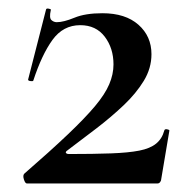

<svg xmlns="http://www.w3.org/2000/svg" viewBox="-20 -430 442 450"><path d="M37 -23Q98 -76 138.5 -114.5Q179 -153 202.5 -181Q226 -209 236 -232.5Q246 -256 246 -279Q246 -317 225.5 -344Q205 -371 168 -371Q128 -371 103 -336.5Q78 -302 58 -241Q57 -239 51 -240Q45 -241 46 -244L88 -408Q89 -411 95 -409.5Q101 -408 99 -406Q95 -388 100.5 -383Q106 -378 113 -378Q129 -378 154.5 -388.5Q180 -399 220 -399Q274 -399 304.5 -372Q335 -345 335 -303Q335 -270 317 -240.5Q299 -211 270 -183.5Q241 -156 206.5 -129.5Q172 -103 136 -76Q133 -73 135 -71Q137 -69 141 -69Q199 -69 240 -70.5Q281 -72 306.5 -77Q332 -82 346 -93.5Q360 -105 365 -124Q366 -128 371.5 -127Q377 -126 377 -124L358 -11Q358 -7 355.5 -3.5Q353 0 349 0Q279 0 198 0Q117 0 43 0Q39 0 36 -9.5Q33 -19 37 -23Z"/></svg>

Font: Cormorant SemiBold
Style: Regular
Weight: 600
Designer: Christian Thalmann (Catharsis Fonts)
Foundry: Catharsis Fonts
Version: Version 4.000